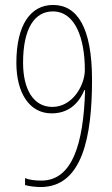

<svg xmlns="http://www.w3.org/2000/svg" viewBox="-20 -744 451 774"><path d="M144 10C312 10 351 -193 351 -422C351 -634 291 -724 194 -724C104 -724 46 -645 46 -491C46 -370 98 -287 188 -287C253 -287 296 -323 320 -381H323C317 -166 272 -16 147 -16C120 -16 98 -19 81 -26V2C96 7 127 10 144 10ZM191 -313C114 -313 73 -385 73 -491C73 -632 121 -698 193 -698C283 -698 322 -590 322 -462C322 -401 273 -313 191 -313Z"/></svg>

Font: Noto Sans Devanagari ExtraCondensed Thin
Style: Regular
Weight: 100
Width: 2
Designer: Jelle Bosma - Monotype Design Team
Foundry: Monotype Imaging Inc.
Version: Version 2.004